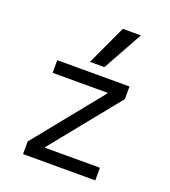

<svg xmlns="http://www.w3.org/2000/svg" viewBox="-143 -894 885 999"><g transform="rotate(20 300.0 -395.0)"><path d="M100 0V-70L404 -446V-450H100V-520H500V-450L196 -74V-70H500V0ZM343 -570H263L365 -790H465Z"/></g></svg>

Font: M PLUS Code Latin Expanded
Style: Regular
Weight: 400
Width: 7
Designer: Coji Morishita
Foundry: UNDERFOREST DESIGN
Version: Version 1.002; ttfautohint (v1.8.3)